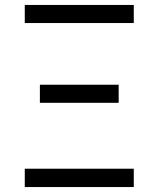

<svg xmlns="http://www.w3.org/2000/svg" viewBox="-20 -755 640 775"><path d="M80 -662V-735H520V-662ZM141 -340V-413H459V-340ZM80 0V-74H520V0Z"/></svg>

Font: Bmono
Style: Regular
Weight: 400
Monospace: yes
Designer: Belleve Invis
Foundry: Belleve Invis
Version: Version 11.2.2; ttfautohint (v1.8.2)